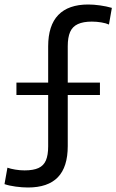

<svg xmlns="http://www.w3.org/2000/svg" viewBox="-22 -728 517 853"><path d="M102 105Q77 105 47.5 101Q18 97 -2 90L11 17Q25 22 46 25.5Q67 29 87 29Q126 29 149 18.5Q172 8 182 -15.5Q192 -39 192 -78V-522Q192 -615 237 -661.5Q282 -708 370 -708Q394 -708 422.5 -704Q451 -700 475 -693L462 -619Q449 -625 428 -628.5Q407 -632 386 -632Q348 -632 324 -621Q300 -610 289.5 -586Q279 -562 279 -523V-79Q279 14 235 59.5Q191 105 102 105ZM51 -361H422V-306H51Z"/></svg>

Font: Pathway Extreme
Style: Regular
Weight: 400
Designer: Eduardo Rodriguez Tunni
Foundry: Eduardo Rodriguez Tunni
Version: Version 1.001;gftools[0.9.26]